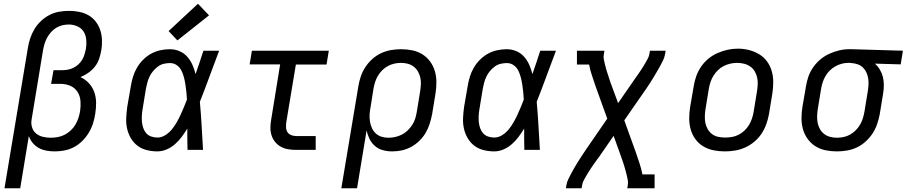

<svg xmlns="http://www.w3.org/2000/svg" viewBox="-20 -801 4845 1026"><path d="M4 205 129 -545Q133 -571 141.5 -596.5Q150 -622 164.5 -646Q179 -670 200 -689.5Q221 -709 245.5 -721.5Q270 -734 297 -738.5Q324 -743 350 -743Q377 -743 404 -737.5Q431 -732 453.5 -719Q476 -706 492 -685Q508 -664 516 -639Q524 -614 525 -586Q526 -558 521 -531Q517 -508 509.5 -486Q502 -464 487 -445Q472 -426 452 -412Q432 -398 410 -389Q436 -377 455 -356.5Q474 -336 483.5 -309.5Q493 -283 493.5 -253.5Q494 -224 489 -194Q489 -194 489 -194Q489 -194 489 -194V-193Q485 -167 477 -141.5Q469 -116 454.5 -92Q440 -68 420 -48Q400 -28 375.5 -15Q351 -2 324.5 3Q298 8 272 8Q250 8 228 4Q206 0 187 -10.5Q168 -21 154.5 -37.5Q141 -54 134 -74L88 205ZM251 -65Q270 -65 289 -68.5Q308 -72 325.5 -81Q343 -90 358 -104Q373 -118 383 -135Q393 -152 399 -170.5Q405 -189 408 -207Q412 -234 410 -261.5Q408 -289 393.5 -311Q379 -333 354.5 -343Q330 -353 302 -353H253L266 -426H314Q329 -426 344 -429Q359 -432 373 -439Q387 -446 399 -457Q411 -468 419 -481.5Q427 -495 431.5 -510Q436 -525 439 -539Q443 -563 441 -587.5Q439 -612 427.5 -631Q416 -650 394 -660Q372 -670 348 -670Q331 -670 313.5 -666Q296 -662 280.5 -652.5Q265 -643 252.5 -629Q240 -615 231.5 -599Q223 -583 218 -566.5Q213 -550 210 -533L149 -163Q145 -142 151 -121.5Q157 -101 172.5 -88Q188 -75 209 -70Q230 -65 251 -65Z M821 8Q792 8 764 1Q736 -6 714.5 -22.5Q693 -39 679 -63Q665 -87 659 -114.5Q653 -142 654.5 -171.5Q656 -201 660 -230L679 -340Q683 -365 690.5 -390Q698 -415 711.5 -438.5Q725 -462 744.5 -481.5Q764 -501 787.5 -514Q811 -527 837 -532.5Q863 -538 888 -538Q915 -538 939.5 -527.5Q964 -517 981 -497.5Q998 -478 1008.5 -454Q1019 -430 1025 -405Q1036 -436 1046.5 -467.5Q1057 -499 1067 -530H1151Q1125 -462 1100 -393.5Q1075 -325 1048 -257Q1054 -193 1057.5 -128.5Q1061 -64 1065 0H982Q981 -29 981 -57.5Q981 -86 981 -114Q967 -91 951 -69.5Q935 -48 915 -30.5Q895 -13 870.5 -2.5Q846 8 821 8ZM821 -66Q843 -66 863 -78.5Q883 -91 897.5 -108.5Q912 -126 923.5 -146Q935 -166 944.5 -186.5Q954 -207 962.5 -227.5Q971 -248 979 -269Q978 -289 976 -309Q974 -329 971 -348.5Q968 -368 963 -387.5Q958 -407 949.5 -424Q941 -441 925 -452.5Q909 -464 888 -464Q872 -464 855 -460Q838 -456 824 -445.5Q810 -435 798.5 -421.5Q787 -408 779.5 -392.5Q772 -377 767.5 -360.5Q763 -344 760 -328L742 -218Q739 -201 738 -183.5Q737 -166 738.5 -149.5Q740 -133 745.5 -117Q751 -101 761.5 -89Q772 -77 788 -71.5Q804 -66 821 -66ZM928 -585 881 -635 1038 -781 1097 -719Z M1563 0Q1541 0 1520 -3.5Q1499 -7 1481.5 -16.5Q1464 -26 1451 -41.5Q1438 -57 1431.5 -76.5Q1425 -96 1425 -117.5Q1425 -139 1429 -161L1477 -457H1314L1326 -530H1737L1725 -456H1561L1510 -149Q1508 -135 1508.5 -120.5Q1509 -106 1516 -95Q1523 -84 1536 -79Q1549 -74 1563 -74H1667V0Z M1804 205 1895 -340Q1899 -366 1908 -392.5Q1917 -419 1932.5 -442.5Q1948 -466 1969.5 -485.5Q1991 -505 2017 -517Q2043 -529 2070 -533.5Q2097 -538 2123 -538Q2154 -538 2183.5 -532Q2213 -526 2237.5 -510.5Q2262 -495 2279 -471.5Q2296 -448 2304 -420Q2312 -392 2312 -361.5Q2312 -331 2307 -300L2289 -190Q2284 -165 2276 -139.5Q2268 -114 2254.5 -91Q2241 -68 2221 -48.5Q2201 -29 2177 -16Q2153 -3 2127.5 2.5Q2102 8 2076 8Q2050 8 2026 1.5Q2002 -5 1984 -20.5Q1966 -36 1955 -58Q1944 -80 1939 -104L1888 205ZM2056 -65Q2074 -65 2092 -69Q2110 -73 2127 -81.5Q2144 -90 2158 -103.5Q2172 -117 2182.5 -133Q2193 -149 2198.5 -166.5Q2204 -184 2207 -202L2225 -312Q2228 -331 2229 -350Q2230 -369 2226 -386.5Q2222 -404 2213 -419.5Q2204 -435 2190 -445.5Q2176 -456 2158.5 -460.5Q2141 -465 2122 -465Q2105 -465 2087 -461Q2069 -457 2052.5 -448Q2036 -439 2022.5 -425.5Q2009 -412 1999.5 -396Q1990 -380 1984.5 -362.5Q1979 -345 1976 -328L1960 -227Q1956 -208 1955 -189Q1954 -170 1957 -151.5Q1960 -133 1967.5 -116.5Q1975 -100 1988 -88Q2001 -76 2018.5 -70.5Q2036 -65 2056 -65Z M2621 8Q2592 8 2564 1Q2536 -6 2514.5 -22.5Q2493 -39 2479 -63Q2465 -87 2459 -114.5Q2453 -142 2454.5 -171.5Q2456 -201 2460 -230L2479 -340Q2483 -365 2490.5 -390Q2498 -415 2511.5 -438.5Q2525 -462 2544.5 -481.5Q2564 -501 2587.5 -514Q2611 -527 2637 -532.5Q2663 -538 2688 -538Q2715 -538 2739.5 -527.5Q2764 -517 2781 -497.5Q2798 -478 2808.5 -454Q2819 -430 2825 -405Q2836 -436 2846.5 -467.5Q2857 -499 2867 -530H2951Q2925 -462 2900 -393.5Q2875 -325 2848 -257Q2854 -193 2857.5 -128.5Q2861 -64 2865 0H2782Q2781 -29 2781 -57.5Q2781 -86 2781 -114Q2767 -91 2751 -69.5Q2735 -48 2715 -30.5Q2695 -13 2670.5 -2.5Q2646 8 2621 8ZM2621 -66Q2643 -66 2663 -78.5Q2683 -91 2697.5 -108.5Q2712 -126 2723.5 -146Q2735 -166 2744.5 -186.5Q2754 -207 2762.5 -227.5Q2771 -248 2779 -269Q2778 -289 2776 -309Q2774 -329 2771 -348.5Q2768 -368 2763 -387.5Q2758 -407 2749.5 -424Q2741 -441 2725 -452.5Q2709 -464 2688 -464Q2672 -464 2655 -460Q2638 -456 2624 -445.5Q2610 -435 2598.5 -421.5Q2587 -408 2579.5 -392.5Q2572 -377 2567.5 -360.5Q2563 -344 2560 -328L2542 -218Q2539 -201 2538 -183.5Q2537 -166 2538.5 -149.5Q2540 -133 2545.5 -117Q2551 -101 2561.5 -89Q2572 -77 2588 -71.5Q2604 -66 2621 -66Z M3004 205 3007 187Q3010 170 3018 154Q3026 138 3034 123Q3042 108 3051 92.5Q3060 77 3069.5 62Q3079 47 3088.5 32.5Q3098 18 3108 3L3225 -167L3164 -336Q3154 -366 3144 -395.5Q3134 -425 3128 -456H3063V-530H3210L3207 -512Q3204 -498 3206.5 -485Q3209 -472 3212 -459.5Q3215 -447 3218.5 -434.5Q3222 -422 3226 -410Q3230 -398 3234 -385.5Q3238 -373 3242 -361L3283 -250L3366 -370Q3367 -372 3368.5 -374Q3370 -376 3372 -378Q3372 -378 3372 -378Q3372 -378 3372 -378V-379Q3373 -381 3374.5 -382.5Q3376 -384 3378 -387Q3378 -387 3378 -387Q3378 -387 3378 -387Q3385 -397 3392 -407Q3399 -417 3405.5 -427Q3412 -437 3418.5 -447.5Q3425 -458 3431 -468.5Q3437 -479 3442.5 -489.5Q3448 -500 3450 -512L3453 -530H3537L3534 -512Q3531 -495 3523.5 -479Q3516 -463 3507.5 -448Q3499 -433 3490 -417.5Q3481 -402 3472 -387Q3463 -372 3453.5 -357.5Q3444 -343 3434 -328L3316 -158L3377 11Q3387 41 3397 70.5Q3407 100 3413 131H3478V205H3332L3335 187Q3337 173 3334.5 160Q3332 147 3329 134.5Q3326 122 3322.5 109.5Q3319 97 3315.5 85Q3312 73 3307.5 60.5Q3303 48 3299 36L3259 -75L3176 45Q3174 47 3172.5 49Q3171 51 3169 53Q3169 53 3169 53Q3169 53 3169 53V54Q3168 56 3166.5 57.5Q3165 59 3164 62Q3164 62 3163.5 62Q3163 62 3163 62Q3156 72 3149 82Q3142 92 3135.5 102Q3129 112 3122.5 122.5Q3116 133 3110 143.5Q3104 154 3098.5 164.5Q3093 175 3091 187L3088 205Z M3853 8Q3822 8 3792.5 2Q3763 -4 3738 -19Q3713 -34 3696 -57.5Q3679 -81 3671 -109Q3663 -137 3663 -168Q3663 -199 3668 -230L3687 -340Q3691 -367 3700.5 -393.5Q3710 -420 3726 -444Q3742 -468 3765 -487Q3788 -506 3814.5 -517.5Q3841 -529 3868 -535Q3895 -541 3923 -541Q3954 -541 3983 -533.5Q4012 -526 4037 -511Q4062 -496 4079 -472.5Q4096 -449 4104 -421Q4112 -393 4112 -362Q4112 -331 4107 -300L4089 -190Q4084 -163 4074.5 -136.5Q4065 -110 4049 -86Q4033 -62 4010 -43Q3987 -24 3961 -12.5Q3935 -1 3907.5 3.5Q3880 8 3853 8ZM3854 -66Q3873 -66 3891 -69Q3909 -72 3926 -80.5Q3943 -89 3957.5 -102.5Q3972 -116 3982 -132.5Q3992 -149 3998 -166.5Q4004 -184 4007 -202L4025 -312Q4028 -331 4029 -350Q4030 -369 4026 -387Q4022 -405 4012.5 -420.5Q4003 -436 3988.5 -446Q3974 -456 3956 -460.5Q3938 -465 3919 -465Q3901 -465 3883 -461Q3865 -457 3848 -448.5Q3831 -440 3817 -426.5Q3803 -413 3793 -397Q3783 -381 3777 -363.5Q3771 -346 3768 -328L3750 -218Q3747 -199 3746.5 -180Q3746 -161 3749.5 -143.5Q3753 -126 3762 -110.5Q3771 -95 3785 -84.5Q3799 -74 3817 -70Q3835 -66 3854 -66Z M4452 8Q4421 8 4391.5 2Q4362 -4 4337.5 -19.5Q4313 -35 4296 -58.5Q4279 -82 4271 -110Q4263 -138 4263 -168.5Q4263 -199 4268 -230L4287 -340Q4291 -366 4300 -392Q4309 -418 4325.5 -441.5Q4342 -465 4364 -483.5Q4386 -502 4411.5 -513.5Q4437 -525 4463.5 -531.5Q4490 -538 4517 -538Q4521 -538 4525 -538Q4529 -538 4533 -538L4805 -530L4793 -457L4655 -461Q4671 -447 4682 -428.5Q4693 -410 4698 -389.5Q4703 -369 4703 -346Q4703 -323 4699 -300L4681 -190Q4676 -164 4667 -137.5Q4658 -111 4642.5 -87.5Q4627 -64 4605.5 -44.5Q4584 -25 4558.5 -13Q4533 -1 4505.5 3.5Q4478 8 4452 8ZM4453 -65Q4471 -65 4489 -69Q4507 -73 4523 -82Q4539 -91 4552.5 -104.5Q4566 -118 4575.5 -134Q4585 -150 4590.5 -167.5Q4596 -185 4599 -202L4617 -312Q4620 -330 4621 -347.5Q4622 -365 4619.5 -381.5Q4617 -398 4610 -413.5Q4603 -429 4591 -440.5Q4579 -452 4563 -457.5Q4547 -463 4530 -464L4521 -465Q4518 -465 4516 -465Q4514 -465 4512 -465Q4494 -465 4476.5 -460Q4459 -455 4443 -446Q4427 -437 4414 -424Q4401 -411 4391.5 -395Q4382 -379 4376.5 -362Q4371 -345 4368 -328L4350 -218Q4347 -199 4346.5 -180Q4346 -161 4349.5 -143.5Q4353 -126 4362 -110.5Q4371 -95 4385 -84.5Q4399 -74 4416.5 -69.5Q4434 -65 4453 -65Z"/></svg>

Font: Iosevka Curly Slab Extended
Style: Italic
Weight: 400
Width: 7
Italic angle: -9°
Monospace: yes
Designer: Belleve Invis
Foundry: Belleve Invis
Version: Version 11.1.0; ttfautohint (v1.8.3)